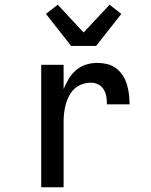

<svg xmlns="http://www.w3.org/2000/svg" viewBox="-20 -795 640 815"><path d="M155 0V-520H250V-417Q259 -439 271.5 -460Q284 -481 302.5 -497Q321 -513 344.5 -520.5Q368 -528 393 -528Q414 -528 435 -523Q456 -518 473 -505Q490 -492 501.5 -474Q513 -456 519 -435.5Q525 -415 527.5 -394Q530 -373 530 -352H434Q434 -368 431.5 -384Q429 -400 420.5 -414.5Q412 -429 397.5 -436.5Q383 -444 367 -444Q347 -444 328.5 -437.5Q310 -431 296 -418Q282 -405 273 -387.5Q264 -370 259 -351.5Q254 -333 252 -314Q250 -295 250 -276V0ZM282 -600 175 -736 225 -775 335 -657 445 -775 495 -736 388 -600Z"/></svg>

Font: Iosevka Fixed Medium Extended
Style: Regular
Weight: 500
Width: 7
Monospace: yes
Designer: Belleve Invis
Foundry: Belleve Invis
Version: Version 24.1.1; ttfautohint (v1.8.4)